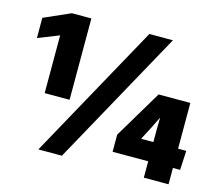

<svg xmlns="http://www.w3.org/2000/svg" viewBox="-99 -825 1096 953"><g transform="rotate(15 448.5 -348.0)"><path d="M130 -574H128L22 -532V-636L158 -696H258V-278H130ZM677 -696 293 0H172L556 -696ZM714 0V-252L715 -306L714 -307L687 -252L652 -185V-183H883L878 -84H531V-172L678 -418H841V0Z"/></g></svg>

Font: Murecho Thin ExtraBold
Style: Regular
Weight: 800
Version: Version 1.010